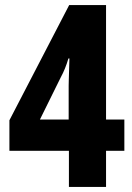

<svg xmlns="http://www.w3.org/2000/svg" viewBox="-20 -735 521 755"><path d="M469 -142H397V0H251V-142H17V-262L252 -715H397V-265H469ZM250 -398Q250 -405 250.5 -420.5Q251 -436 251.5 -454.5Q252 -473 252.5 -487.5Q253 -502 253 -505H249Q237 -464 219 -431L137 -265H250Z"/></svg>

Font: Noto Sans ExtraCondensed ExtraBold
Style: Regular
Weight: 800
Width: 2
Designer: Monotype Design Team
Foundry: Monotype Imaging Inc.
Version: Version 2.013; ttfautohint (v1.8.4.7-5d5b)